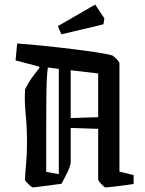

<svg xmlns="http://www.w3.org/2000/svg" viewBox="-20 -810 634 839"><path d="M90 -421Q104 -449 118.5 -469Q133 -489 153 -514L151 -519L48 -546L55 -620Q110 -616 173.5 -609.5Q237 -603 297.5 -595.5Q358 -588 404 -581Q450 -574 470 -568Q473 -567 481 -560Q489 -553 495.5 -545Q502 -537 502 -534V-60L564 -45V-6Q552 -4 533 -1.5Q514 1 494 3.5Q474 6 459 7.5Q444 9 441 9Q438 9 430 1.5Q422 -6 415.5 -14Q409 -22 409 -25V-247L289 -251V-101Q289 -95 284 -79.5Q279 -64 268 -44L249 -7Q239 -6 219 -3Q199 0 178 2.5Q157 5 141.5 7Q126 9 123 9Q120 9 112 2Q104 -5 96.5 -13Q89 -21 89 -24Q91 -63 94.5 -99.5Q98 -136 98 -191Q98 -253 92 -313Q86 -373 90 -421ZM182 -59 237 -49V-509L189 -515Q186 -493 184.5 -460.5Q183 -428 182.5 -376Q182 -324 182 -246.5Q182 -169 182 -59ZM409 -489 289 -503V-294L409 -298ZM248 -660 233 -696 396 -790 436 -730 432 -704Q394 -694 343 -682.5Q292 -671 248 -660Z"/></svg>

Font: Grenze Gotisch
Style: Regular
Weight: 400
Designer: Renata Polastri
Foundry: Omnibus-Type
Version: Version 1.001